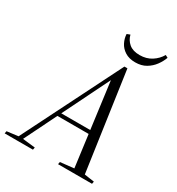

<svg xmlns="http://www.w3.org/2000/svg" viewBox="-229 -981 1021 1106"><g transform="rotate(30 281.0 -427.5)"><path d="M-30 0 -27 -16 52 -26H72L161 -16L158 0ZM35 0 375 -678H395L492 0H422L346 -577H350L348 -574L65 0ZM176 -239V-263H424V-239ZM325 0 328 -16 438 -28H472L554 -16L551 0ZM416 -730Q375 -730 347.5 -747.5Q320 -765 306.5 -792Q293 -819 292 -847L313 -855Q321 -822 346.5 -800.5Q372 -779 417 -779Q462 -779 495.5 -800.5Q529 -822 548 -855L565 -846Q555 -818 535.5 -791.5Q516 -765 486.5 -747.5Q457 -730 416 -730Z"/></g></svg>

Font: Source Serif 4 60pt
Style: Italic
Weight: 400
Italic angle: -12°
Version: Version 4.004;hotconv 1.0.116;makeotfexe 2.5.65601